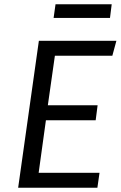

<svg xmlns="http://www.w3.org/2000/svg" viewBox="-20 -879 565 899"><path d="M506 -618H237L204 -386H437L428 -316H195L161 -70H446L436 0H65L162 -688H525ZM231 -795 240 -859H503L495 -795Z"/></svg>

Font: FiraGO Book
Style: Italic
Weight: 350
Italic angle: -8°
Designer: bBox Type GmbH
Foundry: bBox Type GmbH
Version: Version 1.001